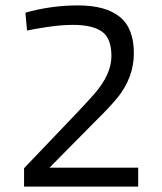

<svg xmlns="http://www.w3.org/2000/svg" viewBox="-20 -690 600 710"><path d="M69 0V-68L259 -267Q300 -310 330 -344Q392 -416 392 -482.5Q392 -549 356.5 -573.5Q321 -598 250 -598Q206 -598 153.5 -590Q101 -582 80 -577L74 -643Q168 -670 269 -670Q370 -670 422.5 -628Q475 -586 475 -493Q475 -404 414 -328Q383 -291 336 -245L163 -70H491V0Z"/></svg>

Font: Cairo-CLs
Style: CLs-Regular
Weight: 400
Version: Version 3.130;gftools[0.9.24]